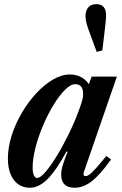

<svg xmlns="http://www.w3.org/2000/svg" viewBox="-20 -893 588 924"><path d="M124.5 10.5Q75 10.5 46.5 -27.2Q18 -65 18 -130Q18 -183.5 36 -240.2Q54 -297 84.8 -349.5Q115.5 -402 154.2 -443.8Q193 -485.5 234.8 -510Q276.5 -534.5 316 -534.5Q375.5 -534.5 407.5 -488L421 -524.5H542.5L384.5 -67.5Q376.5 -45.5 392.5 -45.5Q400.5 -45.5 411.2 -53.5Q422 -61.5 440.8 -82.2Q459.5 -103 491.5 -142L514.5 -125.5Q461.5 -51.5 421.2 -20.5Q381 10.5 339.5 10.5Q274.5 10.5 274.5 -52.5Q274.5 -73 282 -98Q289.5 -123 305.5 -162.5L300 -164Q249 -70.5 207.5 -30Q166 10.5 124.5 10.5ZM159 -36.5Q173.5 -36.5 198.8 -65.5Q224 -94.5 253.5 -142.8Q283 -191 311.8 -250Q340.5 -309 362 -368.5Q373 -398 376.5 -413.2Q380 -428.5 380 -441Q380 -488 342 -488Q320 -488 292.8 -460.8Q265.5 -433.5 238 -388.8Q210.5 -344 187.8 -290.5Q165 -237 151 -183.5Q137 -130 137 -86.5Q137 -63.5 142.8 -50Q148.5 -36.5 159 -36.5ZM445.5 -643 414 -728.5Q401.5 -761 396.5 -780.2Q391.5 -799.5 391.5 -815Q391.5 -842.5 405.2 -857.8Q419 -873 443.5 -873Q490.5 -873 490.5 -819Q490.5 -811 489.2 -796Q488 -781 486 -763.5L472.5 -650.5Z"/></svg>

Font: Libre Caslon Condensed Bold
Style: Italic
Weight: 700
Italic angle: -22.583°
Designer: Pablo Impallari, Rodrigo Fuenzalida, Katja Schimmel, Ertekin Erdin
Foundry: Pablo Impallari, Rodrigo Fuenzalida
Version: Version 2.000; ttfautohint (v1.8.4.7-5d5b);gftools[0.9.33]